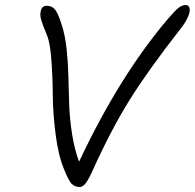

<svg xmlns="http://www.w3.org/2000/svg" viewBox="-20 -750 771 760"><path d="M295.9 -9.8Q276.4 -9.8 263.9 -22.2Q251.5 -34.7 233.9 -79.1Q210.9 -133.8 200.2 -217.8Q189.5 -301.8 189 -372.8Q188.5 -443.8 183.3 -513.4Q178.2 -583 165 -612.8Q147.5 -655.3 142.6 -672.6Q137.7 -689.9 141.1 -705.1Q144.5 -727.1 166 -727.1Q187 -727.1 199.5 -710Q211.9 -692.9 225.1 -648.9Q237.8 -609.9 243.7 -555.9Q249.5 -502 250.7 -447Q252 -392.1 253.9 -335.4Q255.9 -278.8 265.4 -218.8Q274.9 -158.7 293 -109.9Q450.7 -445.3 640.1 -669.9Q672.9 -708.5 687 -719.2Q701.2 -730 714.8 -730Q725.6 -730 729 -721.4Q732.4 -712.9 730 -701.2Q723.6 -672.4 694.8 -636.2Q566.4 -472.2 492.7 -353.8Q418.9 -235.4 344.2 -69.8Q328.1 -34.7 317.1 -22.2Q306.2 -9.8 295.9 -9.8Z"/></svg>

Font: Shantell Sans Bouncy
Style: Italic
Weight: 300
Italic angle: -11.31°
Designer: Stephen Nixon, Anya Danilova, Shantell Martin
Foundry: Arrow Type
Version: Version 1.006;[9816181b4]